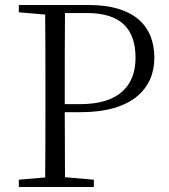

<svg xmlns="http://www.w3.org/2000/svg" viewBox="-20 -745 674 765"><path d="M55 -696 160 -687C161 -590 161 -490 161 -390V-335C161 -235 161 -136 160 -38L55 -29V0H354V-29L239 -39L238 -298H301C507 -298 595 -392 595 -515C595 -644 511 -725 335 -725H55ZM238 -330V-390C238 -492 238 -594 239 -693H327C460 -693 520 -631 520 -515C520 -406 457 -330 299 -330Z"/></svg>

Font: Noto Serif KR Light
Style: Regular
Weight: 300
Designer: Ryoko NISHIZUKA 西塚涼子 (kana & ideographs); Frank Grießhammer (Latin, Greek & Cyrillic); Wenlong ZHANG 张文龙 (bopomofo); San
Foundry: Adobe
Version: Version 2.001;hotconv 1.1.0;makeotfexe 2.6.0